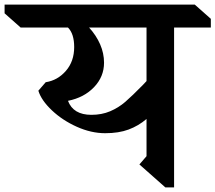

<svg xmlns="http://www.w3.org/2000/svg" viewBox="-96 -806 938 836"><path d="M822 -686H662V10H624L511 -90L542 -126V-288Q507 -258 464 -242Q421 -226 362 -226Q301 -226 238.5 -254Q176 -282 130 -325.5Q84 -369 71 -411L103 -448Q155 -456 191 -497.5Q227 -539 227 -601Q227 -659 200 -686H-6L-76 -748V-786H752L822 -724ZM292 -686Q323 -652 340 -613Q357 -574 357 -533Q357 -472 313.5 -426.5Q270 -381 200 -367Q223 -306 302 -306Q347 -306 383.5 -321.5Q420 -337 449.5 -362.5Q479 -388 527 -437L542 -453V-686Z"/></svg>

Font: Inknut
Style: Antiqua
Weight: 400
Designer: Claus Eggers Srensen
Foundry: Claus Eggers Srensen
Version: Version 1.000; ttfautohint (v1.2) -l 7 -r 28 -G 50 -x 13 -D 